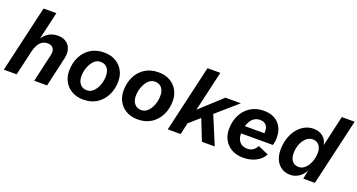

<svg xmlns="http://www.w3.org/2000/svg" viewBox="-44 -1324 3609 1940"><g transform="rotate(20 1760.5 -354.0)"><path d="M10 0 176 -718H314L238 -389L222 -371Q242 -432 290.5 -471Q339 -510 410 -510Q460 -510 496 -486.5Q532 -463 546.5 -419Q561 -375 547 -315L475 0H337L405 -297Q417 -346 398 -374Q379 -402 337 -402Q304 -402 279 -386Q254 -370 237 -340.5Q220 -311 210 -269L148 0Z M867 10Q794 10 741.5 -20.5Q689 -51 661.5 -101.5Q634 -152 634 -215Q634 -298 666.5 -365Q699 -432 760 -471Q821 -510 905 -510Q978 -510 1030 -480Q1082 -450 1110 -399.5Q1138 -349 1138 -285Q1138 -203 1105 -136Q1072 -69 1011.5 -29.5Q951 10 867 10ZM869 -91Q908 -91 938 -120.5Q968 -150 985 -196.5Q1002 -243 1002 -293Q1002 -344 977 -376.5Q952 -409 902 -409Q863 -409 833.5 -379.5Q804 -350 786.5 -304Q769 -258 769 -207Q769 -173 780.5 -147Q792 -121 814.5 -106Q837 -91 869 -91Z M1452 10Q1379 10 1326.5 -20.5Q1274 -51 1246.5 -101.5Q1219 -152 1219 -215Q1219 -298 1251.5 -365Q1284 -432 1345 -471Q1406 -510 1490 -510Q1563 -510 1615 -480Q1667 -450 1695 -399.5Q1723 -349 1723 -285Q1723 -203 1690 -136Q1657 -69 1596.5 -29.5Q1536 10 1452 10ZM1454 -91Q1493 -91 1523 -120.5Q1553 -150 1570 -196.5Q1587 -243 1587 -293Q1587 -344 1562 -376.5Q1537 -409 1487 -409Q1448 -409 1418.5 -379.5Q1389 -350 1371.5 -304Q1354 -258 1354 -207Q1354 -173 1365.5 -147Q1377 -121 1399.5 -106Q1422 -91 1454 -91Z M2377 -500 2103 -261 2084 -252 1904 -94 1919 -232 2211 -500ZM2077 -718 1911 0H1773L1939 -718ZM2136 -341 2278 0H2140L2036 -263Z M2584 9Q2514 9 2462 -19.5Q2410 -48 2381.5 -98.5Q2353 -149 2353 -215Q2353 -298 2386 -364.5Q2419 -431 2480 -470Q2541 -509 2625 -509Q2692 -509 2739.5 -482.5Q2787 -456 2812 -409Q2837 -362 2837 -298Q2837 -276 2834 -255Q2831 -234 2825 -215H2438L2439 -297H2741L2699 -272Q2702 -284 2703.5 -294.5Q2705 -305 2705 -317Q2705 -346 2695 -366.5Q2685 -387 2665.5 -398Q2646 -409 2620 -409Q2582 -409 2555.5 -391Q2529 -373 2513 -343.5Q2497 -314 2490 -278.5Q2483 -243 2483 -209Q2483 -173 2496.5 -146.5Q2510 -120 2534.5 -105.5Q2559 -91 2592 -91Q2632 -91 2656.5 -109.5Q2681 -128 2696 -156L2809 -107Q2781 -53 2721.5 -22Q2662 9 2584 9Z M3089 9Q3039 9 2999 -16Q2959 -41 2936.5 -87Q2914 -133 2914 -198Q2914 -258 2931 -314.5Q2948 -371 2980.5 -415Q3013 -459 3058.5 -484.5Q3104 -510 3159 -510Q3213 -510 3255 -480Q3297 -450 3308 -389L3383 -718H3521L3355 0H3230L3248 -95Q3225 -47 3182.5 -19Q3140 9 3089 9ZM3146 -95Q3174 -95 3198.5 -112Q3223 -129 3241 -157.5Q3259 -186 3269 -222Q3279 -258 3279 -295Q3279 -330 3267.5 -354.5Q3256 -379 3235.5 -392.5Q3215 -406 3186 -406Q3145 -406 3114 -376.5Q3083 -347 3066.5 -302.5Q3050 -258 3050 -210Q3050 -174 3061 -148Q3072 -122 3093.5 -108.5Q3115 -95 3146 -95Z"/></g></svg>

Font: Kantumruy Pro SemiBold
Style: Italic
Weight: 600
Italic angle: -13°
Version: Version 1.002